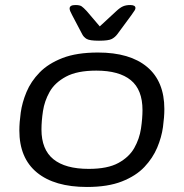

<svg xmlns="http://www.w3.org/2000/svg" viewBox="-20 -738 731 764"><path d="M326 6Q197 6 127 -51.5Q57 -109 57 -219Q57 -250 62.5 -290Q68 -330 85.5 -372Q103 -414 137.5 -449.5Q172 -485 228.5 -507Q285 -529 370 -529Q497 -529 565.5 -471.5Q634 -414 634 -304Q634 -273 628.5 -232.5Q623 -192 605.5 -150.5Q588 -109 554.5 -73.5Q521 -38 465 -16Q409 6 326 6ZM333 -66Q408 -66 451 -89.5Q494 -113 514.5 -149.5Q535 -186 541 -226.5Q547 -267 547 -300Q547 -381 500.5 -419Q454 -457 363 -457Q287 -457 242.5 -433Q198 -409 177.5 -372.5Q157 -336 151 -296Q145 -256 145 -223Q145 -143 192.5 -104.5Q240 -66 333 -66ZM498 -718Q519 -718 519 -706Q519 -702 516 -697Q513 -692 503 -678L447 -602Q438 -590 425 -583Q412 -576 374 -576Q337 -576 325 -583Q313 -590 307 -602L267 -678Q257 -696 257 -704Q257 -718 280 -718Q297 -718 304.5 -713Q312 -708 325 -694L377 -633L443 -694Q458 -708 470 -713Q482 -718 498 -718Z"/></svg>

Font: Asap Expanded Expanded Regular
Style: Italic
Weight: 400
Width: 7
Italic angle: -6°
Designer: Pablo Cosgaya
Foundry: Omnibus-Type
Version: Version 3.001; ttfautohint (v1.8.4.7-5d5b)